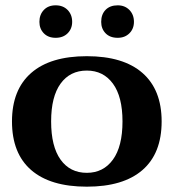

<svg xmlns="http://www.w3.org/2000/svg" viewBox="-20 -691 652 721"><path d="M128 -609Q128 -636 144.5 -653.5Q161 -671 189 -671Q217 -671 234 -653.5Q251 -636 251 -609Q251 -583 234 -566Q217 -549 189 -549Q161 -549 144.5 -566Q128 -583 128 -609ZM360 -609Q360 -637 376.5 -654Q393 -671 422 -671Q449 -671 466 -653.5Q483 -636 483 -609Q483 -583 466 -566Q449 -549 422 -549Q393 -549 376.5 -566Q360 -583 360 -609ZM25 -235Q25 -354 97 -417Q169 -480 306 -480Q443 -480 515 -417Q587 -354 587 -235Q587 -115 515 -52.5Q443 10 306 10Q169 10 97 -52.5Q25 -115 25 -235ZM440 -235Q440 -328 404 -377Q368 -426 306 -426Q243 -426 207.5 -377Q172 -328 172 -235Q172 -141 207.5 -91.5Q243 -42 306 -42Q368 -42 404 -91.5Q440 -141 440 -235Z"/></svg>

Font: Taviraj DemiBold
Style: Regular
Weight: 600
Designer: Katatrad Team
Foundry: CadsonDemak
Version: Version 1.030